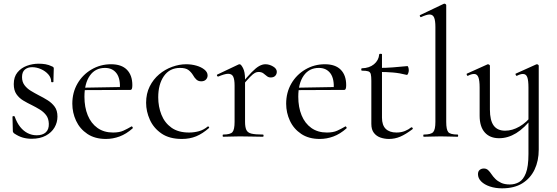

<svg xmlns="http://www.w3.org/2000/svg" viewBox="-20 -745 3032 1046"><path d="M100 -325Q100 -299 113.5 -281Q127 -263 147.5 -250.5Q168 -238 191 -226Q217 -213 240 -198.5Q263 -184 278 -163.5Q293 -143 293 -110Q293 -78 277 -50.5Q261 -23 229.5 -6Q198 11 152 11Q127 11 104 4.5Q81 -2 56 -19Q54 -21 52 -24Q50 -27 50 -31L48 -109Q48 -112 53.5 -112.5Q59 -113 60 -110Q72 -76 90 -53.5Q108 -31 131 -19.5Q154 -8 180 -8Q212 -8 229.5 -24Q247 -40 246 -71Q245 -100 231 -118Q217 -136 196.5 -148.5Q176 -161 154 -172Q129 -184 106.5 -197.5Q84 -211 69.5 -232Q55 -253 55 -287Q55 -326 75 -350.5Q95 -375 126 -386.5Q157 -398 191 -398Q210 -398 228 -395Q246 -392 264 -383Q273 -380 273 -372Q273 -356 272 -338.5Q271 -321 271 -299Q271 -297 265 -297Q259 -297 259 -299Q259 -322 243 -340Q227 -358 203 -368.5Q179 -379 155 -379Q131 -379 115.5 -366Q100 -353 100 -325Z M557 12Q497 12 456 -15.5Q415 -43 394.5 -87Q374 -131 374 -180Q374 -241 402 -289.5Q430 -338 478.5 -366.5Q527 -395 585 -395Q642 -395 671.5 -365Q701 -335 701 -281Q701 -268 698.5 -261.5Q696 -255 689 -255H633Q637 -316 615 -345.5Q593 -375 552 -375Q499 -375 469.5 -333Q440 -291 440 -218Q440 -161 458 -117Q476 -73 511 -48Q546 -23 596 -23Q630 -23 652 -33Q674 -43 696 -56Q698 -58 701.5 -53.5Q705 -49 703 -46Q668 -15 631.5 -1.5Q595 12 557 12ZM422 -254 421 -267 648 -271V-255Z M971 12Q903 12 860 -17.5Q817 -47 796.5 -92.5Q776 -138 776 -185Q776 -235 795.5 -274Q815 -313 847 -340Q879 -367 918 -381Q957 -395 994 -395Q1023 -395 1049.5 -387.5Q1076 -380 1093.5 -366Q1111 -352 1111 -334Q1111 -321 1102 -311.5Q1093 -302 1076 -302Q1060 -302 1049.5 -312Q1039 -322 1032 -335Q1021 -353 1006 -364Q991 -375 961 -375Q904 -375 873 -330.5Q842 -286 842 -215Q842 -164 859.5 -120Q877 -76 914 -49.5Q951 -23 1010 -23Q1037 -23 1063 -30Q1089 -37 1112 -56Q1114 -58 1117.5 -54Q1121 -50 1119 -48Q1084 -17 1049 -2.5Q1014 12 971 12Z M1294 -271 1290 -282Q1327 -327 1351 -351.5Q1375 -376 1392.5 -385.5Q1410 -395 1426 -395Q1447 -395 1467.5 -383Q1488 -371 1488 -354Q1488 -341 1479.5 -332Q1471 -323 1455 -323Q1442 -323 1433 -331Q1424 -339 1414 -346Q1404 -353 1388 -353Q1379 -353 1369 -348Q1359 -343 1342 -325.5Q1325 -308 1294 -271ZM1196 0Q1193 0 1193 -6Q1193 -12 1196 -12Q1235 -12 1246.5 -25.5Q1258 -39 1258 -81V-279Q1258 -312 1250.5 -327.5Q1243 -343 1223 -343Q1213 -343 1199.5 -339Q1186 -335 1169 -328Q1165 -327 1162.5 -332Q1160 -337 1164 -339L1280 -394Q1283 -395 1286 -395Q1293 -395 1304 -374Q1315 -353 1315 -313V-81Q1315 -53 1322 -37.5Q1329 -22 1350 -17Q1371 -12 1412 -12Q1416 -12 1416 -6Q1416 0 1412 0Q1388 0 1355.5 -1Q1323 -2 1287 -2Q1261 -2 1237 -1Q1213 0 1196 0Z M1722 12Q1662 12 1621 -15.5Q1580 -43 1559.5 -87Q1539 -131 1539 -180Q1539 -241 1567 -289.5Q1595 -338 1643.5 -366.5Q1692 -395 1750 -395Q1807 -395 1836.5 -365Q1866 -335 1866 -281Q1866 -268 1863.5 -261.5Q1861 -255 1854 -255H1798Q1802 -316 1780 -345.5Q1758 -375 1717 -375Q1664 -375 1634.5 -333Q1605 -291 1605 -218Q1605 -161 1623 -117Q1641 -73 1676 -48Q1711 -23 1761 -23Q1795 -23 1817 -33Q1839 -43 1861 -56Q1863 -58 1866.5 -53.5Q1870 -49 1868 -46Q1833 -15 1796.5 -1.5Q1760 12 1722 12ZM1587 -254 1586 -267 1813 -271V-255Z M2099 12Q2075 12 2053 4.5Q2031 -3 2017 -21Q2003 -39 2003 -70V-305Q2003 -329 2000 -341Q1997 -353 1986 -356.5Q1975 -360 1952 -360Q1948 -360 1948 -366.5Q1948 -373 1952 -373Q1992 -374 2017.5 -395Q2043 -416 2046 -449Q2046 -452 2053.5 -452Q2061 -452 2061 -449V-104Q2061 -63 2081.5 -43Q2102 -23 2140 -23Q2166 -23 2186.5 -31.5Q2207 -40 2220 -51Q2224 -53 2227.5 -48.5Q2231 -44 2227 -41Q2190 -13 2160.5 -0.5Q2131 12 2099 12ZM2196 -337Q2157 -347 2121 -350Q2085 -353 2044 -353V-375Q2084 -375 2121 -378Q2158 -381 2200 -385Q2202 -385 2204.5 -378Q2207 -371 2207 -361Q2207 -354 2203.5 -345Q2200 -336 2196 -337Z M2289 0Q2286 0 2286 -6Q2286 -12 2289 -12Q2328 -12 2340 -25.5Q2352 -39 2352 -81V-598Q2352 -633 2345 -649.5Q2338 -666 2320 -666Q2305 -666 2274 -652Q2271 -650 2268 -656Q2265 -662 2269 -663L2397 -724Q2399 -725 2402 -725Q2404 -725 2407.5 -722.5Q2411 -720 2411 -717V-81Q2411 -39 2422 -25.5Q2433 -12 2473 -12Q2476 -12 2476 -6Q2476 0 2473 0Q2456 0 2432 -1Q2408 -2 2381 -2Q2355 -2 2330.5 -1Q2306 0 2289 0Z M2649 -387V-148Q2649 -89 2669.5 -61Q2690 -33 2732 -33Q2771 -33 2810 -55.5Q2849 -78 2878 -117L2883 -106Q2837 -47 2792 -19.5Q2747 8 2699 8Q2649 8 2621 -23.5Q2593 -55 2593 -115V-268Q2593 -307 2586 -324.5Q2579 -342 2563 -342Q2548 -342 2529 -332Q2525 -331 2523 -337Q2521 -343 2524 -344L2635 -394Q2637 -395 2638 -395Q2641 -395 2645 -392.5Q2649 -390 2649 -387ZM2915 -387V70Q2915 131 2892.5 178.5Q2870 226 2826 253.5Q2782 281 2715 281Q2679 281 2649 271Q2619 261 2601.5 243.5Q2584 226 2584 204Q2584 188 2593.5 180.5Q2603 173 2616 173Q2630 173 2639.5 182Q2649 191 2657.5 204Q2666 217 2678.5 229.5Q2691 242 2710 251Q2729 260 2758 260Q2785 260 2808 247Q2831 234 2845 198Q2859 162 2859 94V-268Q2859 -307 2852.5 -324.5Q2846 -342 2829 -342Q2815 -342 2796 -332Q2792 -331 2789.5 -337Q2787 -343 2790 -344L2901 -394Q2904 -395 2905 -395Q2908 -395 2911.5 -392.5Q2915 -390 2915 -387Z"/></svg>

Font: Cormorant Infant Light
Style: Regular
Weight: 400
Version: Version 4.001